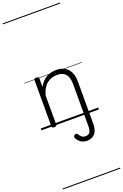

<svg xmlns="http://www.w3.org/2000/svg" viewBox="-310 -1218 1233 1926"><g transform="rotate(-20 306.5 -255.0)"><path d="M511 118Q511 162 497.5 192.5Q484 223 458 239Q432 255 395 255Q356 255 328 235Q300 215 288 186Q284 178 286.5 170Q289 162 298 156Q310 150 317.5 152Q325 154 331 163Q343 183 358 195Q373 207 396 207Q434 207 445.5 182.5Q457 158 457 118V-326Q457 -371 445 -403Q433 -435 406.5 -452Q380 -469 337 -469Q309 -469 282 -461Q255 -453 231.5 -435.5Q208 -418 189.5 -388Q171 -358 159 -314V-4Q159 6 152.5 10.5Q146 15 132 15Q119 15 113 10.5Q107 6 107 -4V-496Q107 -506 113 -510.5Q119 -515 132 -515Q146 -515 152.5 -510.5Q159 -506 159 -496V-405Q176 -437 197 -459Q218 -481 242.5 -494Q267 -507 292.5 -513Q318 -519 344 -519Q392 -519 429.5 -500Q467 -481 489 -440.5Q511 -400 511 -334ZM0 621H613V631H0ZM0 -20H613V0H0ZM0 -505H613V-500H0ZM0 -1141H613V-1131H0Z"/></g></svg>

Font: Playwrite BR Guides
Style: Regular
Weight: 400
Designer: Veronika Burian, José Scaglione
Foundry: TypeTogether
Version: Version 1.003